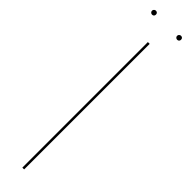

<svg xmlns="http://www.w3.org/2000/svg" viewBox="-288 -783 757 757"><g transform="rotate(45 90.0 -405.0)"><path d="M85 -700V0H95V-700ZM149 -799Q149 -794 152.5 -791Q156 -788 160 -788Q165 -788 168 -791Q171 -794 171 -799Q171 -804 168 -807Q165 -810 160 -810Q156 -810 152.5 -807Q149 -804 149 -799ZM9 -799Q9 -794 12.5 -791Q16 -788 20 -788Q25 -788 28 -791Q31 -794 31 -799Q31 -804 28 -807Q25 -810 20 -810Q16 -810 12.5 -807Q9 -804 9 -799Z"/></g></svg>

Font: Jost Thin
Style: Regular
Weight: 250
Version: Version 3.710